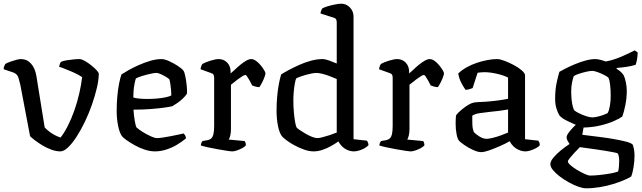

<svg xmlns="http://www.w3.org/2000/svg" viewBox="-25 -820 3480 1040"><path d="M302 0Q279 0 253 -9.5Q227 -19 204 -33Q181 -47 163.5 -60.5Q146 -74 138 -82L85 -361Q81 -378 75 -398.5Q69 -419 48 -427L-5 -445Q-5 -457 -1 -464Q3 -471 4 -474Q15 -480 31.5 -486Q48 -492 63.5 -496Q79 -500 88 -500Q121 -500 143 -475.5Q165 -451 172 -409L217 -130Q223 -123 236 -112Q249 -101 266.5 -91Q284 -81 303 -75Q323 -100 342.5 -138.5Q362 -177 378 -222.5Q394 -268 404.5 -314.5Q415 -361 420 -402Q412 -408 395 -417Q378 -426 358.5 -434Q339 -442 321.5 -449Q304 -456 295 -458Q297 -467 299.5 -474.5Q302 -482 306 -485Q316 -490 333.5 -493Q351 -496 371.5 -498Q392 -500 406 -500Q417 -500 434.5 -490Q452 -480 469.5 -466Q487 -452 498.5 -439.5Q510 -427 510 -420Q510 -388 500 -345Q490 -302 473.5 -254.5Q457 -207 435.5 -162Q414 -117 390.5 -80.5Q367 -44 344 -22Q321 0 302 0Z M814 0Q787 0 757.5 -10Q728 -20 702.5 -34.5Q677 -49 659 -62Q641 -75 636 -82Q623 -99 615 -137.5Q607 -176 607 -220Q607 -261 610.5 -298.5Q614 -336 620 -367Q626 -398 633 -417Q647 -426 671.5 -440Q696 -454 726.5 -467.5Q757 -481 789 -490.5Q821 -500 850 -500Q866 -500 890.5 -489Q915 -478 937.5 -463.5Q960 -449 968 -438Q974 -431 978.5 -408.5Q983 -386 986 -360Q989 -334 988 -313Q978 -298 963.5 -284.5Q949 -271 934 -261Q919 -251 909 -245Q899 -242 868 -237.5Q837 -233 793 -229.5Q749 -226 698 -226Q700 -194 705 -165Q710 -136 715 -129Q719 -125 732.5 -115.5Q746 -106 763 -96.5Q780 -87 797 -79.5Q814 -72 825 -72Q837 -72 857.5 -75Q878 -78 900.5 -82.5Q923 -87 942 -91Q961 -95 970 -97Q974 -93 978 -86.5Q982 -80 982 -70Q963 -54 936 -37.5Q909 -21 877.5 -10.5Q846 0 814 0ZM771 -284Q796 -284 822 -286Q848 -288 870 -292.5Q892 -297 903 -303Q903 -315 901.5 -333Q900 -351 897.5 -367Q895 -383 893 -389Q891 -393 877.5 -401.5Q864 -410 848 -417.5Q832 -425 821 -425Q811 -425 788.5 -420Q766 -415 743.5 -408Q721 -401 711 -395Q707 -383 703.5 -365Q700 -347 698.5 -327.5Q697 -308 697 -292Q708 -288 729.5 -286Q751 -284 771 -284Z M1233 0Q1225 0 1202.5 -3.5Q1180 -7 1152 -12Q1124 -17 1099 -22.5Q1074 -28 1063 -32Q1063 -39 1066 -46Q1069 -53 1072 -56L1100 -61Q1111 -63 1119 -70Q1127 -77 1131 -93Q1135 -109 1135 -139V-400Q1135 -408 1132 -414.5Q1129 -421 1119 -424L1061 -445Q1063 -457 1066 -464Q1069 -471 1072 -474Q1088 -483 1115.5 -491.5Q1143 -500 1159 -500Q1187 -500 1205.5 -481Q1224 -462 1224 -431V-422Q1234 -430 1248 -443.5Q1262 -457 1278 -470Q1294 -483 1309 -491.5Q1324 -500 1336 -500Q1348 -500 1361.5 -490.5Q1375 -481 1386.5 -467Q1398 -453 1405.5 -440.5Q1413 -428 1413 -423Q1413 -418 1408 -403.5Q1403 -389 1395 -373.5Q1387 -358 1380 -348Q1368 -348 1357.5 -351.5Q1347 -355 1341 -357Q1335 -370 1327.5 -383Q1320 -396 1314 -405Q1308 -414 1304 -414Q1299 -414 1287.5 -407Q1276 -400 1263.5 -390.5Q1251 -381 1240.5 -372.5Q1230 -364 1226 -361V-120Q1226 -100 1222 -85Q1218 -70 1214 -64L1300 -56Q1302 -54 1304.5 -47.5Q1307 -41 1307 -33Q1301 -25 1287 -17.5Q1273 -10 1258 -5Q1243 0 1233 0Z M1674 0Q1649 0 1621.5 -10Q1594 -20 1569 -33.5Q1544 -47 1526.5 -60.5Q1509 -74 1503 -81Q1489 -98 1481 -136.5Q1473 -175 1473 -220Q1473 -261 1476.5 -299Q1480 -337 1486 -367.5Q1492 -398 1498 -417Q1512 -426 1538 -440Q1564 -454 1595 -468Q1626 -482 1659 -491Q1692 -500 1722 -500Q1736 -500 1757 -492.5Q1778 -485 1799 -476V-700Q1799 -707 1796 -714Q1793 -721 1783 -724L1711 -747Q1712 -756 1715 -763Q1718 -770 1720 -774Q1730 -780 1750 -786Q1770 -792 1791 -796Q1812 -800 1823 -800Q1851 -800 1870.5 -779.5Q1890 -759 1890 -730V-66L1963 -58Q1965 -55 1968 -48Q1971 -41 1971 -34Q1964 -25 1949.5 -17Q1935 -9 1919.5 -4.5Q1904 0 1893 0Q1874 0 1857 -7.5Q1840 -15 1827.5 -27.5Q1815 -40 1808 -54Q1790 -41 1767.5 -28.5Q1745 -16 1721 -8Q1697 0 1674 0ZM1694 -72Q1704 -72 1721.5 -76.5Q1739 -81 1760.5 -88Q1782 -95 1799 -102V-392Q1782 -399 1762 -407Q1742 -415 1722 -420Q1702 -425 1688 -425Q1676 -425 1654 -420Q1632 -415 1610.5 -408Q1589 -401 1579 -395Q1575 -385 1571.5 -365Q1568 -345 1566 -321.5Q1564 -298 1564 -276Q1564 -241 1567 -209.5Q1570 -178 1574 -156.5Q1578 -135 1582 -129Q1586 -124 1599.5 -115Q1613 -106 1630 -96Q1647 -86 1664.5 -79Q1682 -72 1694 -72Z M2200 0Q2192 0 2169.5 -3.5Q2147 -7 2119 -12Q2091 -17 2066 -22.5Q2041 -28 2030 -32Q2030 -39 2033 -46Q2036 -53 2039 -56L2067 -61Q2078 -63 2086 -70Q2094 -77 2098 -93Q2102 -109 2102 -139V-400Q2102 -408 2099 -414.5Q2096 -421 2086 -424L2028 -445Q2030 -457 2033 -464Q2036 -471 2039 -474Q2055 -483 2082.5 -491.5Q2110 -500 2126 -500Q2154 -500 2172.5 -481Q2191 -462 2191 -431V-422Q2201 -430 2215 -443.5Q2229 -457 2245 -470Q2261 -483 2276 -491.5Q2291 -500 2303 -500Q2315 -500 2328.5 -490.5Q2342 -481 2353.5 -467Q2365 -453 2372.5 -440.5Q2380 -428 2380 -423Q2380 -418 2375 -403.5Q2370 -389 2362 -373.5Q2354 -358 2347 -348Q2335 -348 2324.5 -351.5Q2314 -355 2308 -357Q2302 -370 2294.5 -383Q2287 -396 2281 -405Q2275 -414 2271 -414Q2266 -414 2254.5 -407Q2243 -400 2230.5 -390.5Q2218 -381 2207.5 -372.5Q2197 -364 2193 -361V-120Q2193 -100 2189 -85Q2185 -70 2181 -64L2267 -56Q2269 -54 2271.5 -47.5Q2274 -41 2274 -33Q2268 -25 2254 -17.5Q2240 -10 2225 -5Q2210 0 2200 0Z M2581 4Q2563 4 2537 -8Q2511 -20 2489.5 -35Q2468 -50 2461 -58Q2453 -68 2448 -94Q2443 -120 2443 -151Q2443 -163 2443.5 -173.5Q2444 -184 2445 -194Q2447 -199 2457.5 -209.5Q2468 -220 2483 -232Q2498 -244 2513.5 -253Q2529 -262 2540 -264Q2548 -266 2565.5 -267Q2583 -268 2605 -269Q2619 -270 2634.5 -271.5Q2650 -273 2666 -275Q2682 -277 2697.5 -279.5Q2713 -282 2727 -285V-400Q2700 -413 2664 -421Q2628 -429 2599 -429Q2589 -429 2579.5 -428Q2570 -427 2562 -426L2535 -343Q2531 -342 2522.5 -338.5Q2514 -335 2497 -333Q2488 -345 2475 -369Q2462 -393 2457 -422Q2477 -441 2503 -455.5Q2529 -470 2557.5 -479.5Q2586 -489 2614.5 -494.5Q2643 -500 2667 -500Q2683 -500 2708 -490.5Q2733 -481 2758.5 -467.5Q2784 -454 2801.5 -438.5Q2819 -423 2819 -412V-66L2891 -58Q2893 -55 2896 -49Q2899 -43 2899 -34Q2893 -25 2878.5 -17.5Q2864 -10 2848.5 -5Q2833 0 2821 0Q2804 0 2786.5 -7.5Q2769 -15 2756 -27.5Q2743 -40 2736 -55Q2713 -42 2682.5 -28.5Q2652 -15 2625 -5.5Q2598 4 2581 4ZM2611 -68Q2623 -68 2645 -73.5Q2667 -79 2690.5 -87.5Q2714 -96 2727 -102V-227Q2704 -223 2678 -219.5Q2652 -216 2628 -214Q2600 -211 2573 -207Q2546 -203 2533 -193Q2533 -175 2533.5 -149Q2534 -123 2542 -104Q2551 -94 2571.5 -81Q2592 -68 2611 -68Z M3149 200Q3133 200 3108.5 191.5Q3084 183 3057.5 168.5Q3031 154 3008 136.5Q2985 119 2970.5 101.5Q2956 84 2956 69Q2956 54 2972.5 34Q2989 14 3013.5 -6Q3038 -26 3060 -40Q3055 -47 3049.5 -57.5Q3044 -68 3044 -76Q3044 -86 3055 -101Q3066 -116 3081 -131.5Q3096 -147 3107 -155L3139 -147L3129 -90Q3137 -89 3164.5 -85.5Q3192 -82 3228.5 -77.5Q3265 -73 3301.5 -66.5Q3338 -60 3365.5 -53Q3393 -46 3402 -37Q3407 -24 3409.5 -8.5Q3412 7 3412 21Q3412 52 3407 84Q3402 116 3394 136Q3382 144 3356.5 155Q3331 166 3297.5 176.5Q3264 187 3225 193.5Q3186 200 3149 200ZM3172 131Q3192 131 3221.5 128Q3251 125 3279.5 120Q3308 115 3323 109Q3326 101 3327.5 82.5Q3329 64 3329 53Q3329 40 3327 28Q3325 16 3321 11Q3319 9 3299.5 5Q3280 1 3252 -3.5Q3224 -8 3195 -12Q3166 -16 3144 -19Q3122 -22 3116 -23Q3102 -9 3087 7Q3072 23 3061.5 36Q3051 49 3051 55Q3051 62 3065.5 75Q3080 88 3101 100.5Q3122 113 3141.5 122Q3161 131 3172 131ZM3132 -129Q3102 -140 3080 -150Q3058 -160 3043 -167.5Q3028 -175 3019 -182Q3010 -189 3005 -195Q2997 -208 2989.5 -231Q2982 -254 2982 -285Q2982 -333 2990 -371Q2998 -409 3005 -431Q3015 -437 3037.5 -448.5Q3060 -460 3088.5 -472Q3117 -484 3146.5 -492Q3176 -500 3199 -500Q3212 -500 3231 -495Q3250 -490 3257 -487Q3285 -492 3315 -503Q3345 -514 3371.5 -527Q3398 -540 3413 -547L3429 -536Q3429 -518 3425.5 -498.5Q3422 -479 3418 -469Q3396 -462 3369.5 -458Q3343 -454 3315 -452V-447Q3324 -442 3334.5 -433.5Q3345 -425 3354 -411Q3361 -395 3365.5 -372Q3370 -349 3370 -329Q3370 -289 3362.5 -251.5Q3355 -214 3346 -189Q3333 -179 3302 -165Q3271 -151 3227.5 -140.5Q3184 -130 3132 -129ZM3183 -184Q3194 -184 3211.5 -188Q3229 -192 3244.5 -198Q3260 -204 3266 -207Q3274 -220 3278.5 -246.5Q3283 -273 3283 -301Q3283 -335 3279.5 -362.5Q3276 -390 3271 -398Q3267 -404 3249.5 -413Q3232 -422 3213 -429Q3194 -436 3184 -436Q3171 -436 3151 -431.5Q3131 -427 3111.5 -420.5Q3092 -414 3083 -408Q3078 -395 3073.5 -372.5Q3069 -350 3069 -326Q3069 -300 3071.5 -278Q3074 -256 3078 -242Q3082 -228 3085 -223Q3091 -217 3109.5 -207.5Q3128 -198 3149.5 -191Q3171 -184 3183 -184Z"/></svg>

Font: Texturina Medium 12pt
Style: Regular
Weight: 400
Version: Version 1.002